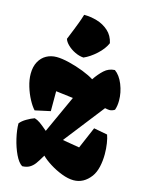

<svg xmlns="http://www.w3.org/2000/svg" viewBox="-123 -896 748 981"><g transform="rotate(15 250.5 -405.5)"><path d="M422.4 -588.9Q449.7 -569.8 466.6 -528.1Q483.4 -486.3 483.4 -443.4Q483.4 -414.6 475.6 -393.1Q461.9 -384.3 448.2 -384.3Q441.4 -384.3 424.3 -387.7L258.3 -174.8L348.1 -159.7L397 -273.9L469.2 -260.3Q475.6 -243.2 479.7 -216.3Q483.9 -189.5 483.9 -160.2Q483.9 -124 476.6 -92.3Q469.2 -60.5 453.6 -39.1Q417 9.8 363.3 9.8Q335 9.8 300.5 -3.4Q266.1 -16.6 235.6 -35.9Q205.1 -55.2 187.5 -73.2Q169.4 -42 157.7 -26.1Q146 -10.3 130.4 -1.2Q114.7 7.8 91.8 8.3Q71.8 -3.9 54.7 -39.8Q37.6 -75.7 27.3 -119.9Q17.1 -164.1 17.1 -198.2Q28.3 -212.9 50.3 -225.8Q72.3 -238.8 90.8 -245.1Q105 -241.2 120.4 -230.5Q135.7 -219.7 161.6 -197.3L252 -395.5L160.6 -406.7V-301.3L79.6 -283.7Q64.5 -299.3 48.6 -328.9Q32.7 -358.4 22.2 -393.3Q11.7 -428.2 11.7 -459.5Q11.7 -497.1 26.1 -523.4Q40.5 -549.8 64.7 -563Q88.9 -576.2 118.7 -576.2Q146 -576.2 185.3 -566.7Q224.6 -557.1 262.2 -542.5Q299.8 -527.8 322.3 -513.2Q343.3 -544.4 366.7 -565.9Q390.1 -587.4 422.4 -588.9ZM250.5 -608.9Q283.2 -623 315.9 -652.8Q348.6 -682.6 362.3 -714.8Q354 -753.4 327.4 -777.1Q300.8 -800.8 266.4 -810.8Q231.9 -820.8 197.8 -820.8Q190.4 -796.4 182.1 -774.4Q173.8 -752.4 167.7 -737.1Q161.6 -721.7 158.7 -714.8L144.5 -679.7Q148.9 -664.6 165.3 -648.7Q181.6 -632.8 204.6 -621.6Q227.5 -610.4 250.5 -608.9Z"/></g></svg>

Font: Fruktur
Style: Regular
Weight: 400
Designer: Viktoriya Grabowska
Foundry: Viktoriya Grabowska
Version: Version 1.004; ttfautohint (v1.4.1)